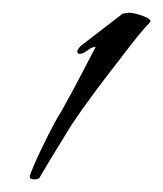

<svg xmlns="http://www.w3.org/2000/svg" viewBox="-20 -555 257 303"><path d="M34 -272Q27 -272 27 -276Q27 -279 33 -293Q39 -307 47.5 -324.5Q56 -342 64 -357Q72 -372 76 -378Q93 -408 107 -435Q121 -462 131 -481Q125 -481 118 -475.5Q111 -470 106 -470Q102 -470 102 -474Q102 -477 108 -483L173 -533Q174 -534 178 -534Q183 -536 193.5 -533.5Q204 -531 212 -527Q220 -523 216 -519Q206 -509 188 -486Q170 -463 149 -435.5Q128 -408 110.5 -383.5Q93 -359 85 -345Q75 -329 65 -312.5Q55 -296 48.5 -285Q42 -274 42 -274Q40 -272 34 -272Z"/></svg>

Font: Corinthia
Style: Bold
Weight: 700
Designer: Robert E. Leuschke
Foundry: Robert E. Leuschke
Version: Version 1.013; ttfautohint (v1.8.3)